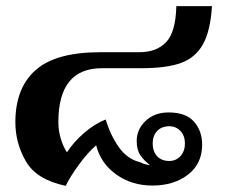

<svg xmlns="http://www.w3.org/2000/svg" viewBox="-20 -594 736 625"><path d="M30 -196Q30 -307 95.5 -365.5Q161 -424 306 -424H433Q490 -424 521 -457Q552 -490 554 -574H670Q665 -493 640.5 -449.5Q616 -406 569 -389Q522 -372 440 -372H312Q170 -372 170 -197Q170 -167 178.5 -140.5Q187 -114 198 -98Q219 -131 253.5 -161Q288 -191 324 -205Q339 -155 366.5 -115.5Q394 -76 436 -66Q454 -57 468 -57Q449 -71 437 -88.5Q425 -106 425 -135Q425 -173 454 -200.5Q483 -228 529 -228Q585 -228 611.5 -198Q638 -168 638 -123Q638 -61 592 -25.5Q546 10 476 10Q409 10 358.5 -26Q308 -62 293 -121Q266 -98 236.5 -57.5Q207 -17 194 11Q99 -9 64.5 -68.5Q30 -128 30 -196ZM582 -127Q582 -152 567.5 -167.5Q553 -183 531 -183Q506 -183 491.5 -167.5Q477 -152 477 -127Q477 -101 491.5 -85.5Q506 -70 531 -70Q553 -70 567.5 -86Q582 -102 582 -127Z"/></svg>

Font: Taviraj DemiBold
Style: Regular
Weight: 600
Designer: Katatrad Team
Foundry: CadsonDemak
Version: Version 1.030